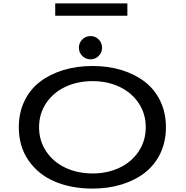

<svg xmlns="http://www.w3.org/2000/svg" viewBox="-20 -1092 1090 1123"><path d="M303 -1072H725V-1000H303ZM509.5 -745Q481 -745 461.2 -764.8Q441.5 -784.5 441.5 -812.5Q441.5 -841.5 461.2 -861.2Q481 -881 509.5 -881Q537.5 -881 557.2 -861.2Q577 -841.5 577 -812.5Q577 -784.5 557.2 -764.8Q537.5 -745 509.5 -745ZM521.5 11Q397.5 11 300.8 -30Q204 -71 147 -153.2Q90 -235.5 90 -348Q90 -432.5 122.8 -500.8Q155.5 -569 213.5 -613.5Q271.5 -658 350.2 -682Q429 -706 521.5 -706Q613.5 -706 691.5 -682Q769.5 -658 827.2 -613.5Q885 -569 917.8 -500.8Q950.5 -432.5 950.5 -348Q950.5 -263 917.8 -194.8Q885 -126.5 827.2 -81.8Q769.5 -37 691.5 -13Q613.5 11 521.5 11ZM521.5 -77.5Q608.5 -77.5 679.2 -111Q750 -144.5 791.2 -206.8Q832.5 -269 832.5 -348Q832.5 -426.5 791.2 -488.5Q750 -550.5 679.2 -584Q608.5 -617.5 521.5 -617.5Q433.5 -617.5 362.2 -584Q291 -550.5 249.8 -488.5Q208.5 -426.5 208.5 -348Q208.5 -269 250 -206.8Q291.5 -144.5 362.5 -111Q433.5 -77.5 521.5 -77.5Z"/></svg>

Font: League Mono Extended
Style: Regular
Weight: 400
Width: 9
Designer: Tyler Finck
Foundry: The League of Moveable Type / Tyler Finck
Version: Version 2.210